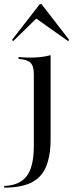

<svg xmlns="http://www.w3.org/2000/svg" viewBox="-68 -681 342 894"><path d="M-48.4 192.7V184.7Q24.2 182.3 56.9 138.3Q89.5 94.4 89.5 -1.6V-335.5Q89.5 -373.4 74.2 -388.7Q58.9 -404 18.5 -406.5V-415.3Q46 -412.9 75.8 -412.9Q127.4 -412.9 167.7 -424.2V-36.3Q167.7 45.2 146 96Q124.2 146.8 76.6 169.8Q29 192.7 -48.4 192.7ZM-6.5 -489.5 -12.1 -495.2 116.9 -661.3H125.8L254 -495.2L249.2 -489.5L86.3 -604.8L110.5 -604Z"/></svg>

Font: Playfair 144pt
Style: Regular
Weight: 400
Designer: Claus Eggers Sørensen
Foundry: Claus Eggers Sørensen
Version: Version 2.001;gftools[0.9.30]